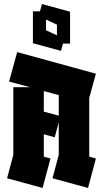

<svg xmlns="http://www.w3.org/2000/svg" viewBox="-20 -932 510 951"><path d="M191 -1 15 -49 46 -165V-500H129L25 -528L65 -674L455 -567L422 -447V-156L455 -147L416 -1L240 -49L271 -165V-326L251 -252L197 -267V-156L230 -147ZM197 -379 271 -359V-461L197 -481ZM282 -680 143 -718V-876H178L188 -912L327 -874V-716H292ZM208 -782 262 -757V-810L208 -835Z"/></svg>

Font: Blaka
Style: Regular
Weight: 400
Designer: Mohamed Gaber
Foundry: Kief Type Foundry
Version: Version 1.003; ttfautohint (v1.8.4.7-5d5b)